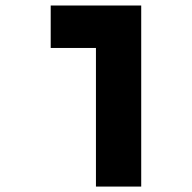

<svg xmlns="http://www.w3.org/2000/svg" viewBox="-20 -687 707 707"><path d="M333.3 0V-510.4H166.7V-666.7H500V0Z"/></svg>

Font: Monoid
Style: Bold
Weight: 700
Width: 4
Designer: Andreas Larsen (@larsenwork)
Version: Version 0.61